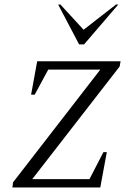

<svg xmlns="http://www.w3.org/2000/svg" viewBox="-20 -832 590 852"><path d="M35 0 38 -23 425 -523H194L134 -412H118L145 -560H515L511 -537L123 -37H377L439 -157H454L425 0ZM331 -635 238 -812H248L351 -700L495 -812H505L353 -635Z"/></svg>

Font: Spectral SC Light
Style: Italic
Weight: 300
Italic angle: -10°
Designer: Jean-Baptiste Levee
Foundry: Production Type
Version: Version 2.001